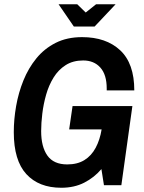

<svg xmlns="http://www.w3.org/2000/svg" viewBox="-20 -873 678 905"><path d="M269 12Q163 12 104 -52.5Q45 -117 45 -250Q45 -310 56 -373Q67 -436 90.5 -494Q114 -552 151.5 -598Q189 -644 242.5 -671Q296 -698 367 -698Q480 -698 546.5 -636Q613 -574 613 -447H483V-456Q483 -521 453 -554.5Q423 -588 372 -588Q324 -588 289.5 -566Q255 -544 232.5 -507.5Q210 -471 197.5 -427Q185 -383 179.5 -338Q174 -293 174 -255Q174 -181 203.5 -139.5Q233 -98 297 -98Q345 -98 378 -118.5Q411 -139 431 -176.5Q451 -214 459 -263L467 -308L514 -263H306L322 -373H604L552 0H470L458 -76Q424 -36 377 -12Q330 12 269 12ZM328 -748 256 -853H344L384 -814L433 -853H525L426 -748Z"/></svg>

Font: Archivo Narrow
Style: Bold Italic
Weight: 700
Italic angle: -8°
Designer: Hector Gatti
Foundry: Omnibus-Type
Version: Version 3.002